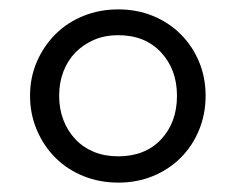

<svg xmlns="http://www.w3.org/2000/svg" viewBox="-20 -765 503 409"><path d="M232 -376Q192 -376 157.5 -390Q123 -404 98 -429Q73 -454 58.5 -488Q44 -522 44 -561Q44 -600 58.5 -633.5Q73 -667 98 -692Q123 -717 157.5 -731Q192 -745 232 -745Q272 -745 306 -731Q340 -717 365 -692Q390 -667 404 -633.5Q418 -600 418 -561Q418 -522 404 -488Q390 -454 365 -429Q340 -404 306 -390Q272 -376 232 -376ZM232 -432Q289 -432 323 -468Q357 -504 357 -561Q357 -617 323 -653.5Q289 -690 232 -690Q203 -690 180 -680Q157 -670 140.5 -653Q124 -636 115 -612.5Q106 -589 106 -561Q106 -533 115 -509.5Q124 -486 140.5 -468.5Q157 -451 180 -441.5Q203 -432 232 -432Z"/></svg>

Font: Encode Sans Normal
Style: Regular
Weight: 400
Designer: Pablo Impallari, Andres Torresi
Foundry: Pablo Impallari, Andres Torresi
Version: Version 1.000; ttfautohint (v1.00) -l 8 -r 50 -G 200 -x 14 -